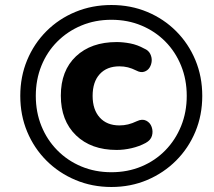

<svg xmlns="http://www.w3.org/2000/svg" viewBox="-20 -736 855 767"><path d="M425 11Q348 11 281.5 -17Q215 -45 165.5 -94.5Q116 -144 88.5 -210Q61 -276 61 -353Q61 -430 88.5 -496Q116 -562 165.5 -611.5Q215 -661 281.5 -688.5Q348 -716 425 -716Q502 -716 568 -688.5Q634 -661 683.5 -611.5Q733 -562 760.5 -496Q788 -430 788 -353Q788 -276 760.5 -210Q733 -144 683.5 -94.5Q634 -45 568 -17Q502 11 425 11ZM425 -48Q490 -48 545 -71Q600 -94 640.5 -135.5Q681 -177 703.5 -232.5Q726 -288 726 -353Q726 -418 703.5 -473.5Q681 -529 640.5 -570Q600 -611 545 -634Q490 -657 425 -657Q360 -657 305 -634Q250 -611 209 -570Q168 -529 145.5 -473.5Q123 -418 123 -353Q123 -288 145.5 -232.5Q168 -177 209 -135.5Q250 -94 305 -71Q360 -48 425 -48ZM446 -137Q344 -137 283.5 -195.5Q223 -254 223 -354Q223 -454 283.5 -511Q344 -568 446 -568Q472 -568 500.5 -562.5Q529 -557 556 -542Q573 -535 580 -521Q587 -507 586 -492.5Q585 -478 577.5 -466Q570 -454 556 -449.5Q542 -445 525 -454Q507 -463 491 -467Q475 -471 457 -471Q407 -471 378.5 -440Q350 -409 350 -353Q350 -298 378.5 -266.5Q407 -235 457 -235Q475 -235 491.5 -239Q508 -243 527 -252Q548 -262 564 -254Q580 -246 586 -228.5Q592 -211 587 -193.5Q582 -176 562 -165Q536 -151 505.5 -144Q475 -137 446 -137Z"/></svg>

Font: Nunito ExtraLight ExtraBold
Style: Italic
Weight: 800
Italic angle: -9°
Version: Version 3.602